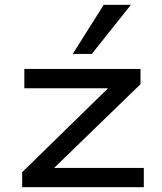

<svg xmlns="http://www.w3.org/2000/svg" viewBox="-20 -785 679 805"><path d="M73 0V-63L469 -450L475 -415H82V-496H569V-432L171 -46L165 -81H583V0ZM285 -559 415 -765H529L365 -559Z"/></svg>

Font: Nunito Sans 7pt Expanded
Style: Regular
Weight: 400
Width: 7
Designer: Vernon Adams
Foundry: Vernon Adams
Version: Version 3.101;gftools[0.9.27]